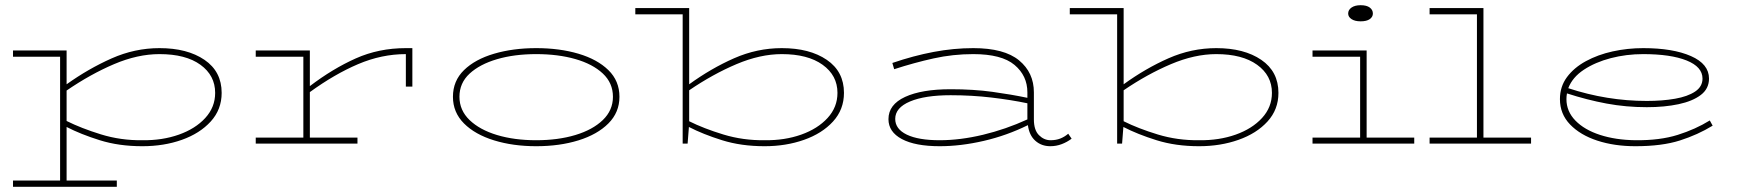

<svg xmlns="http://www.w3.org/2000/svg" viewBox="-20 -551 6688 738"><path d="M429 167H30V143H211V-333H30V-357H236V-227Q320 -287 409 -326.5Q498 -366 593 -366Q700 -366 766 -321Q832 -276 832 -194Q832 -130 790 -84Q748 -38 679 -13.5Q610 11 527 11Q437 11 363.5 -12Q290 -35 236 -63V143H429ZM593 -343Q509 -343 418.5 -304.5Q328 -266 236 -203V-86Q292 -58 368 -34.5Q444 -11 527 -12Q604 -11 667.5 -33.5Q731 -56 769 -97.5Q807 -139 807 -194Q807 -261 750.5 -302Q694 -343 593 -343Z M1354 1H963V-22H1146V-333H963V-357H1171V-220Q1259 -287 1347.5 -326.5Q1436 -366 1540 -366H1565V-218H1540V-343Q1447 -343 1356.5 -304.5Q1266 -266 1171 -197V-22H1354Z M2361 -179Q2361 -119 2318.5 -76.5Q2276 -34 2203.5 -11.5Q2131 11 2041 11Q1952 11 1879 -11.5Q1806 -34 1763.5 -76.5Q1721 -119 1721 -179Q1721 -240 1763.5 -281.5Q1806 -323 1879 -344.5Q1952 -366 2041 -366Q2131 -366 2203.5 -344.5Q2276 -323 2318.5 -281.5Q2361 -240 2361 -179ZM1746 -179Q1746 -127 1785 -89.5Q1824 -52 1890.5 -32Q1957 -12 2041 -12Q2125 -12 2191.5 -32Q2258 -52 2297 -89.5Q2336 -127 2336 -179Q2336 -232 2297 -268.5Q2258 -305 2191.5 -324Q2125 -343 2041 -343Q1957 -343 1890.5 -323.5Q1824 -304 1785 -268Q1746 -232 1746 -179Z M2623 1H2604V-496H2422V-520H2629V-227Q2713 -288 2801.5 -327Q2890 -366 2985 -366Q3092 -366 3158 -321Q3224 -276 3224 -194Q3224 -130 3182 -84Q3140 -38 3070.5 -13.5Q3001 11 2919 11Q2829 11 2755.5 -12Q2682 -35 2628 -63ZM2985 -343Q2902 -343 2811 -304.5Q2720 -266 2629 -204V-85Q2685 -57 2760.5 -34Q2836 -11 2919 -12Q2996 -11 3059.5 -33.5Q3123 -56 3161 -97.5Q3199 -139 3199 -194Q3199 -261 3142 -302Q3085 -343 2985 -343Z M4099 -18Q4082 -5 4061 3Q4040 11 4017 11Q3983 11 3959.5 -10Q3936 -31 3931 -70Q3850 -30 3761.5 -9.5Q3673 11 3592 11Q3498 11 3446.5 -16.5Q3395 -44 3395 -93Q3395 -149 3459 -178.5Q3523 -208 3634 -208Q3722 -208 3794.5 -198Q3867 -188 3929 -175V-196Q3929 -260 3879.5 -301.5Q3830 -343 3721 -343Q3643 -343 3568.5 -326.5Q3494 -310 3417 -285L3410 -309Q3492 -337 3569 -351.5Q3646 -366 3721 -366Q3840 -366 3897 -319Q3954 -272 3954 -196V-92Q3954 -51 3973.5 -31.5Q3993 -12 4018 -12Q4039 -12 4055.5 -18.5Q4072 -25 4086 -37ZM3421 -94Q3421 -55 3465.5 -33.5Q3510 -12 3592 -12Q3671 -12 3758.5 -33Q3846 -54 3929 -92V-154Q3867 -167 3791.5 -176Q3716 -185 3634 -185Q3535 -185 3478 -161Q3421 -137 3421 -94Z M4293 1H4274V-496H4092V-520H4299V-227Q4383 -288 4471.5 -327Q4560 -366 4655 -366Q4762 -366 4828 -321Q4894 -276 4894 -194Q4894 -130 4852 -84Q4810 -38 4740.5 -13.5Q4671 11 4589 11Q4499 11 4425.5 -12Q4352 -35 4298 -63ZM4655 -343Q4572 -343 4481 -304.5Q4390 -266 4299 -204V-85Q4355 -57 4430.5 -34Q4506 -11 4589 -12Q4666 -11 4729.5 -33.5Q4793 -56 4831 -97.5Q4869 -139 4869 -194Q4869 -261 4812 -302Q4755 -343 4655 -343Z M5257 -499Q5257 -486 5245 -477.5Q5233 -469 5210 -469Q5188 -469 5175 -477.5Q5162 -486 5162 -499Q5162 -513 5175 -522Q5188 -531 5210 -531Q5233 -531 5245 -522Q5257 -513 5257 -499ZM5416 1H5025V-22H5208V-333H5025V-357H5233V-22H5416Z M5865 1H5475V-22H5657V-496H5475V-520H5682V-22H5865Z M6563 -68Q6506 -33 6437 -11Q6368 11 6266 11Q6185 11 6119.5 -10.5Q6054 -32 6015 -72.5Q5976 -113 5976 -170Q5976 -218 6003 -254.5Q6030 -291 6076 -316Q6122 -341 6179 -353.5Q6236 -366 6296 -366Q6410 -366 6479.5 -335.5Q6549 -305 6549 -249Q6549 -210 6517.5 -186Q6486 -162 6432 -150.5Q6378 -139 6310 -139Q6230 -139 6155 -153Q6080 -167 6003 -192Q6001 -181 6001 -170Q6001 -123 6035.5 -87.5Q6070 -52 6130 -32.5Q6190 -13 6266 -12Q6360 -11 6428.5 -32.5Q6497 -54 6552 -88ZM6296 -343Q6231 -343 6171.5 -327.5Q6112 -312 6068 -283Q6024 -254 6008 -212Q6157 -163 6310 -163Q6370 -163 6418.5 -171.5Q6467 -180 6495.5 -199Q6524 -218 6524 -249Q6524 -294 6463 -318.5Q6402 -343 6296 -343Z"/></svg>

Font: BhuTuka Expanded One
Style: Regular
Weight: 400
Designer: Erin McLaughlin
Version: Version 1.000; ttfautohint (v1.8.3)